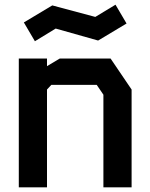

<svg xmlns="http://www.w3.org/2000/svg" viewBox="-20 -797 640 817"><path d="M60 -548V0H180V-416L198.5 -436H391.5L420 -394V0H540V-416L450.5 -548H234.5L180 -515.5V-548ZM471.5 -777 385.5 -725 202.5 -774 81.5 -701.5 128.5 -621.5 217 -675.5 397.5 -624.5 518.5 -697Z"/></svg>

Font: Kode
Style: Regular
Weight: 400
Monospace: yes
Designer: Isa Ozler
Foundry: Kadena LLC
Version: Version 1.000;gftools[0.9.28]